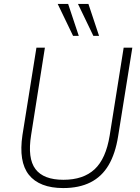

<svg xmlns="http://www.w3.org/2000/svg" viewBox="-20 -947 710 975"><path d="M301 8Q241 8 197 -9Q153 -26 126.5 -59.5Q100 -93 92 -143.5Q84 -194 94 -261L165 -705H208L138 -261Q119 -143 160 -88.5Q201 -34 302 -34Q403 -34 460.5 -87.5Q518 -141 537 -259L608 -705H652L580 -256Q566 -167 531.5 -108.5Q497 -50 439.5 -21Q382 8 301 8ZM454 -765 376 -927H429L483 -765ZM351 -765 273 -927H326L380 -765Z"/></svg>

Font: Nunito Sans 10pt SemiCondensed ExtraLight
Style: Italic
Weight: 250
Width: 4
Italic angle: -9°
Designer: Vernon Adams
Foundry: Vernon Adams
Version: Version 3.101;gftools[0.9.27]